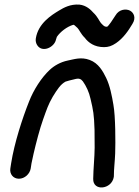

<svg xmlns="http://www.w3.org/2000/svg" viewBox="-20 -737 607 839"><path d="M114.2 -1 117.6 -23C118.4 -28 121.5 -42.8 126.7 -65.2C137 -109.7 153.9 -175.3 168.3 -215C184.4 -260 190.5 -279.4 210.3 -314C230.8 -347.3 244.5 -368.2 266.2 -380.3C271.1 -382.5 292.3 -387.6 305.9 -390.8C325.3 -396.2 333.7 -392.3 342.3 -381.3C356.4 -361.3 369.3 -334.8 375.6 -305.1C387.6 -254.2 390.9 -237.5 393.1 -169.6C393.5 -130.8 393.7 -104.2 393.6 -91.3C393.3 -49.4 387.9 -0.6 387.3 44.3C385.4 100.3 468.6 91.5 477.3 36C477.5 35 477.7 33.2 477.6 31.9C477.4 3.1 482 -31.1 483.3 -66.5C485 -115.7 484.7 -229.1 475.6 -278.9C469.3 -317.2 460.5 -362.4 443.9 -396.6C429.6 -425.7 410.9 -460.4 372.1 -475C334.3 -489.4 302.7 -477.6 276.3 -472.5C243.7 -465.8 216.4 -449.5 197.5 -431.9C160.8 -397.8 126.7 -344.3 106.7 -292.7C77.8 -220.1 42.6 -112.1 28.6 -23L25.2 -1C21.4 23.1 37.4 44 62.6 44C87.8 44 110.4 23.1 114.2 -1ZM224.7 -564.3C225.7 -568.1 227.7 -574.3 228.5 -576C243.3 -597.8 272.6 -620.7 300 -628.6C303.1 -629.4 306.8 -626.2 318.7 -614.8C325.9 -607.8 333.3 -588.3 350.5 -571.9C366.3 -550.5 393 -531 434.5 -531C452.7 -531 468.3 -535.7 487.2 -548.7C518.3 -569.9 541 -602.5 558.6 -632.4C576.3 -660 563.8 -682.4 547.7 -690.7C531.8 -698.9 500.8 -698 484.3 -669.2C473.4 -652.1 455.4 -624.1 447.8 -620C435.5 -620.2 434.1 -623.1 421.1 -636.3C413 -646.4 406.3 -664.8 387.6 -681.9C377.2 -693.9 357.2 -713.7 326.9 -716.9C286.9 -719.6 258.6 -703.4 237.7 -690.8C205.6 -671.4 146.9 -635.3 136.5 -569C134.7 -558.1 137.4 -548 142.1 -540.3C163.9 -504.6 217.6 -529.8 224.7 -564.3Z"/></svg>

Font: Just Breathe
Style: BdObl3
Weight: 400
Foundry: Cannot Into Space Fonts
Version: Version 0.72